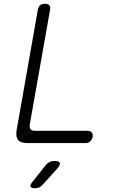

<svg xmlns="http://www.w3.org/2000/svg" viewBox="-20 -760 640 1020"><path d="M124 0Q89 0 76 -16.5Q63 -33 68 -67L181 -708Q184 -724 193 -732Q202 -740 219 -740Q235 -740 242 -732Q249 -724 246 -708L138 -98Q136 -81 143 -73Q150 -65 166 -65H446Q460 -65 467.5 -56Q475 -47 472 -32Q469 -18 459 -9Q449 0 435 0ZM155 203 223 117Q233 106 243.5 100.5Q254 95 267 95Q294 95 298 105.5Q302 116 282 138L206 222Q198 231 188.5 235.5Q179 240 168 240Q145 240 142 230.5Q139 221 155 203Z"/></svg>

Font: Maple Mono NL ExtraLight
Style: Italic
Weight: 275
Italic angle: -10°
Monospace: yes
Designer: subframe7536
Version: Version 7.000